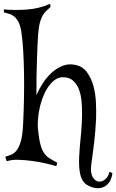

<svg xmlns="http://www.w3.org/2000/svg" viewBox="-45 -847 605 999"><path d="M144.5 -351.6Q158.2 -383.8 178.2 -414.6Q198.2 -445.3 224.1 -468.8Q250 -492.2 280.3 -504.4Q310.5 -516.6 344.7 -509.8Q383.8 -502.9 406.7 -472.2Q429.7 -441.4 440.9 -400.4Q452.1 -359.4 454.1 -314Q456.1 -268.6 455.1 -232.4Q453.1 -195.3 450.7 -164.1Q448.2 -132.8 444.8 -104.5Q441.4 -76.2 437.5 -47.9Q433.6 -19.5 429.7 10.7Q424.8 52.7 437 73.7Q449.2 94.7 466.8 97.7Q484.4 100.6 501.5 86.9Q518.6 73.2 524.4 46.9L540 53.7Q538.1 71.3 530.8 87.9Q523.4 104.5 510.3 115.7Q497.1 127 478.5 130.9Q460 134.8 436.5 127.9Q414.1 121.1 398.9 108.4Q383.8 95.7 376 72.3Q368.2 48.8 366.7 11.7Q365.2 -25.4 370.1 -81.1Q374 -118.2 377.4 -159.7Q380.9 -201.2 381.8 -241.7Q382.8 -282.2 379.4 -319.3Q376 -356.4 364.7 -384.3Q353.5 -412.1 333.5 -428.7Q313.5 -445.3 281.2 -445.3Q254.9 -445.3 231 -423.8Q207 -402.3 189.5 -367.2Q171.9 -332 161.6 -286.1Q151.4 -240.2 151.4 -191.4V-192.4Q151.4 -187.5 151.9 -184.6Q152.3 -181.6 152.3 -177.7Q157.2 -127.9 164.6 -98.6Q171.9 -69.3 183.6 -51.8Q195.3 -34.2 212.4 -23.4Q229.5 -12.7 252.9 0L248 17.6Q229.5 11.7 195.8 3.9Q162.1 -3.9 124 -9.3Q85.9 -14.6 49.8 -15.6Q13.7 -16.6 -9.8 -7.8L-17.6 -31.2Q-4.9 -36.1 10.3 -41Q25.4 -45.9 39.1 -61.5Q52.7 -77.1 62.5 -108.9Q72.3 -140.6 75.2 -200.2Q78.1 -258.8 79.6 -326.2Q81.1 -393.6 80.1 -459Q79.1 -524.4 75.7 -583.5Q72.3 -642.6 65.4 -685.5Q59.6 -718.8 48.8 -736.8Q38.1 -754.9 24.9 -764.2Q11.7 -773.4 -1.5 -776.4Q-14.6 -779.3 -24.4 -782.2L-25.4 -797.9Q34.2 -793 96.2 -797.4Q158.2 -801.8 215.8 -827.1L217.8 -810.5Q207 -799.8 196.8 -791Q186.5 -782.2 177.7 -767.6Q168.9 -752.9 162.6 -729.5Q156.2 -706.1 153.3 -667Q151.4 -641.6 149.9 -605.5Q148.4 -569.3 147 -527.8Q145.5 -486.3 145 -440.9Q144.5 -395.5 144.5 -351.6Z"/></svg>

Font: Mystery Quest
Style: Regular
Weight: 400
Designer: Squid
Foundry: Font Diner, Inc DBA Sideshow
Version: Version 1.000